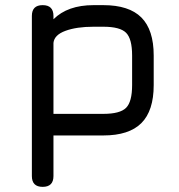

<svg xmlns="http://www.w3.org/2000/svg" viewBox="-20 -527 698 747"><path d="M188 0V158Q188 200 146 200Q104 200 104 158V-465Q104 -507 146 -507Q188 -507 188 -465V-452Q243 -507 344 -507H382Q482 -507 530 -459Q578 -411 578 -311V-196Q578 -96 530 -48Q482 0 382 0ZM344 -423Q278 -423 234.5 -407Q191 -391 188 -360V-84H382Q447 -84 470.5 -107.5Q494 -131 494 -196V-311Q494 -376 470.5 -399.5Q447 -423 382 -423Z"/></svg>

Font: Jura
Style: Bold
Weight: 700
Designer: Daniel Johnson, Alexei Vanyashin
Foundry: Daniel Johnson
Version: Version 5.103